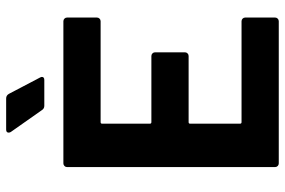

<svg xmlns="http://www.w3.org/2000/svg" viewBox="-171 -755 926 624"><g transform="rotate(-90 292.0 -443.0)"><path d="M535 -579H207Q202 -579 202 -574V-419Q202 -414 207 -414H422Q427 -414 430.5 -410.5Q434 -407 434 -402V-305Q434 -300 430.5 -296.5Q427 -293 422 -293H207Q202 -293 202 -288V-126Q202 -121 207 -121H535Q540 -121 543.5 -117.5Q547 -114 547 -109V-12Q547 -7 543.5 -3.5Q540 0 535 0H73Q68 0 64.5 -3.5Q61 -7 61 -12V-688Q61 -693 64.5 -696.5Q68 -700 73 -700H535Q540 -700 543.5 -696.5Q547 -693 547 -688V-591Q547 -586 543.5 -582.5Q540 -579 535 -579ZM354 -770Q354 -762 344 -762H260Q251 -762 246 -770L175 -871Q173 -874 173 -878Q173 -886 183 -886H284Q294 -886 299 -877L352 -776Q354 -772 354 -770Z"/></g></svg>

Font: UMi
Style: Bold
Weight: 700
Designer: Peter Middis
Foundry: We Are UMi
Version: Version 1.0